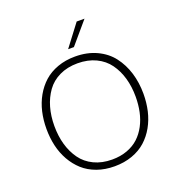

<svg xmlns="http://www.w3.org/2000/svg" viewBox="-156 -1022 1078 1157"><g transform="rotate(-20 383.0 -443.0)"><path d="M358.9 -752.4 464.4 -891.6H514.6L396 -752.4ZM382.3 6.8Q320.8 6.8 269.5 -11.7Q218.3 -30.3 182.1 -63Q146 -95.7 120.8 -140.1Q95.7 -184.6 83.7 -236.3Q71.8 -288.1 71.8 -345.2Q71.8 -402.3 83.7 -454.1Q95.7 -505.9 120.8 -550.3Q146 -594.7 182.1 -627.2Q218.3 -659.7 269.5 -678.2Q320.8 -696.8 382.3 -696.8Q459.5 -696.8 520 -668.5Q580.6 -640.1 617.9 -591.3Q655.3 -542.5 674.6 -479.7Q693.8 -417 693.8 -345.2Q693.8 -288.1 681.9 -236.3Q669.9 -184.6 645 -140.1Q620.1 -95.7 583.7 -63Q547.4 -30.3 495.8 -11.7Q444.3 6.8 382.3 6.8ZM382.3 -36.6Q435.5 -36.6 479 -52.7Q522.5 -68.8 552.7 -96.9Q583 -125 603.8 -164.3Q624.5 -203.6 634 -248.8Q643.6 -293.9 643.6 -345.2Q643.6 -409.2 627.9 -463.9Q612.3 -518.6 581.3 -561.5Q550.3 -604.5 499.3 -628.9Q448.2 -653.3 382.3 -653.3Q316.9 -653.3 266.1 -628.9Q215.3 -604.5 184.6 -561.5Q153.8 -518.6 138.2 -463.9Q122.6 -409.2 122.6 -345.2Q122.6 -280.8 138.2 -226.1Q153.8 -171.4 184.6 -128.4Q215.3 -85.4 266.1 -61Q316.9 -36.6 382.3 -36.6Z"/></g></svg>

Font: HK Grotesk Light Legacy
Style: Regular
Weight: 300
Designer: Alfredo Marco Pradil
Foundry: Hanken Design Co.
Version: Version 2.022;PS 002.022;hotconv 1.0.88;makeotf.lib2.5.64775